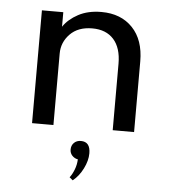

<svg xmlns="http://www.w3.org/2000/svg" viewBox="-54 -577 766 868"><g transform="rotate(5 329.0 -143.0)"><path d="M102.5 0H199.5V-324.5Q199.5 -375.5 236 -413Q272.5 -450.5 337 -450.5Q399.5 -450.5 434 -412Q468.5 -373.5 468.5 -301.5V0H565.5V-321Q565.5 -418 513 -473Q460.5 -528 371.5 -528Q311 -528 267 -504.5Q223 -481 199.5 -446V-512H102.5ZM308 241.5Q336 219.5 354.2 183Q372.5 146.5 372.5 113.5Q372.5 61 330 61Q310.5 61 298.5 73Q286.5 85 286.5 103.5Q286.5 119.5 297 131Q307.5 142.5 323 145Q322 169.5 313.2 192Q304.5 214.5 293 229Z"/></g></svg>

Font: Spartan Medium
Style: Regular
Weight: 500
Designer: Matt Bailey, Mirko Velimirovic
Foundry: Matt Bailey
Version: Version 1.003; ttfautohint (v1.8.3)